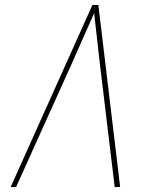

<svg xmlns="http://www.w3.org/2000/svg" viewBox="-20 -755 640 775"><path d="M23 0 353 -735H377L465 0H443L384 -490Q378 -543 372 -596Q366 -649 360 -702Q336 -649 313 -596Q290 -543 266 -490L45 0Z"/></svg>

Font: Iosevka Thin Extended
Style: Italic
Weight: 100
Width: 7
Italic angle: -9°
Monospace: yes
Designer: Belleve Invis
Foundry: Belleve Invis
Version: Version 32.5.0; ttfautohint (v1.8.4)